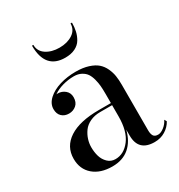

<svg xmlns="http://www.w3.org/2000/svg" viewBox="-165 -791 852 913"><g transform="rotate(-30 261.5 -334.5)"><path d="M151 -679Q151 -644 180.5 -624.5Q210 -605 253 -605Q296 -605 325.5 -624.5Q355 -644 355 -679H363Q363 -654 358.2 -632.8Q353.5 -611.5 342 -592Q330.5 -572.5 307.8 -561.2Q285 -550 253 -550Q143.5 -550 143.5 -679ZM266.5 -255H332V-304.5Q332 -329 330.5 -348Q329 -367 323.5 -387.8Q318 -408.5 308.8 -422Q299.5 -435.5 282.5 -444.5Q265.5 -453.5 242.5 -453.5Q211.5 -453.5 180.5 -444.8Q149.5 -436 128.5 -420.5Q131 -421 135.5 -421Q158.5 -421 175.5 -406.5Q192.5 -392 192.5 -368Q192.5 -340 175.5 -325.5Q158.5 -311 135.5 -311Q111.5 -311 96.2 -325.5Q81 -340 81 -366Q81 -396 107 -419.8Q133 -443.5 173.8 -455.8Q214.5 -468 260.5 -468Q300.5 -468 330 -458.5Q359.5 -449 376.5 -434Q393.5 -419 403.8 -396.8Q414 -374.5 417.2 -353Q420.5 -331.5 420.5 -304.5V-54Q420.5 -34.5 427.2 -23.5Q434 -12.5 452.5 -12.5Q467 -12.5 484.8 -26Q502.5 -39.5 512 -59.5L519 -47Q505 -21.5 479.2 -5.8Q453.5 10 420.5 10Q332 10 332 -76.5V-109Q318 -52.5 281.8 -21.2Q245.5 10 188.5 10Q123.5 10 84.8 -23.2Q46 -56.5 46 -113.5Q46 -180.5 103.2 -217.8Q160.5 -255 266.5 -255ZM218.5 -13Q265 -13 298.5 -56.8Q332 -100.5 332 -182V-243.5H266.5Q235 -243.5 210.8 -232Q186.5 -220.5 173 -201.8Q159.5 -183 152.8 -162Q146 -141 146 -119.5Q146 -92.5 152.8 -69.5Q159.5 -46.5 176.5 -29.8Q193.5 -13 218.5 -13Z"/></g></svg>

Font: Bodoni* 16pt
Style: Regular
Weight: 400
Version: Version 2.3